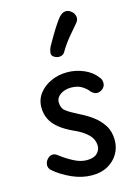

<svg xmlns="http://www.w3.org/2000/svg" viewBox="-128 -919 712 996"><g transform="rotate(-15 228.0 -421.0)"><path d="M409 -471Q416 -463 418 -455Q420 -447 420 -440Q420 -428 413.5 -418.5Q407 -409 397 -403.5Q387 -398 376 -398Q366 -398 358 -403Q350 -408 343 -415Q333 -430 309.5 -445Q286 -460 251 -460Q218 -460 194 -444Q170 -428 170 -402Q170 -371 190.5 -355Q211 -339 257 -316Q292 -299 324.5 -275.5Q357 -252 378.5 -218.5Q400 -185 400 -138Q400 -98 380.5 -65Q361 -32 325.5 -12Q290 8 241 8Q186 8 132 -16.5Q78 -41 40 -74Q33 -80 30 -87.5Q27 -95 27 -102Q27 -120 40 -134.5Q53 -149 70 -149Q75 -149 80.5 -147Q86 -145 93 -140Q125 -115 162.5 -95Q200 -75 234 -75Q272 -75 289.5 -92.5Q307 -110 307 -132Q307 -168 279.5 -194.5Q252 -221 208 -240Q162 -261 132.5 -285Q103 -309 89.5 -337.5Q76 -366 76 -400Q76 -442 100.5 -474Q125 -506 165 -524Q205 -542 251 -542Q298 -542 341 -523.5Q384 -505 409 -471ZM265 -648Q257 -633 239.5 -630.5Q222 -628 206 -639Q193 -647 195 -663Q197 -679 204 -693Q217 -716 232.5 -742.5Q248 -769 263.5 -792.5Q279 -816 290 -829Q307 -848 323.5 -849.5Q340 -851 354 -840Q369 -830 373.5 -810.5Q378 -791 361 -773Q344 -754 315 -719Q286 -684 265 -648Z"/></g></svg>

Font: Playpen Sans Hebrew
Style: Regular
Weight: 400
Designer: Tom Grace, Laura Meseguer, Veronika Burian, José Scaglione
Foundry: TypeTogether
Version: Version 2.000